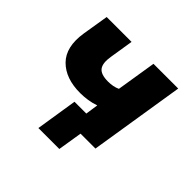

<svg xmlns="http://www.w3.org/2000/svg" viewBox="-159 -672 966 966"><g transform="rotate(45 324.0 -189.0)"><path d="M382 130H233L268 -92H352L362 -160Q336 -151 309 -147Q282 -143 257 -143Q153 -143 97 -199.5Q41 -256 58 -367L81 -508H258L238 -383Q229 -330 246.5 -306.5Q264 -283 315 -283Q353 -283 380 -296L414 -508H590L509 0H403Z"/></g></svg>

Font: Winston ExtraBold
Style: Italic
Weight: 800
Italic angle: -9°
Designer: Original fonts by Vernon Adams / Changes by Cristiano Sobral
Foundry: Original fonts by Vernon Adams / Changes by Cristiano Sobral
Version: Version 2.503;July 17, 2020;FontCreator 13.0.0.2655 64-bit